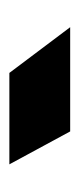

<svg xmlns="http://www.w3.org/2000/svg" viewBox="103 -872 173 420"><g transform="rotate(90 190.0 -662.5)"><path d="M140 -596 40 -729H268L340 -596Z"/></g></svg>

Font: Hubot Sans Condensed ExtraLight Black
Style: Regular
Weight: 900
Version: Version 2.000